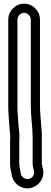

<svg xmlns="http://www.w3.org/2000/svg" viewBox="-20 -770 280 1047"><path d="M158 -21V121C158 134.6 160.6 143.6 162.7 152.1L165.6 163.4C167.5 173.5 165.2 182.6 160.1 190.2C141.7 218 100.1 207.6 93.6 177.5L91.7 165.9C88.9 149.4 85 136.7 85 121V2C85 -7.5 86 -16.3 86 -25C86 -43.3 83.7 -56.7 81.9 -73C79.6 -113.7 75 -153.5 75 -192V-663C75 -682.5 92.3 -700 111.5 -700C130.7 -700 148 -682.6 148 -663V-192C148 -133.4 158 -74.5 158 -21ZM25 -663V-192C25 -149.5 29.9 -107.6 32 -69.6C33.1 -50 35.9 -39.6 36 -25.9C35.5 -18.9 35 -7.3 35 2V121C35 141.1 38.3 158.1 42.5 175.1L44.4 186.5C49.1 210.1 62.1 229.1 81.5 242.2C125.8 272.1 177.8 254 201.8 217.9C213.5 200.2 220.2 175.6 214.3 151.9L211.4 140.7C209.6 131.1 208 123.8 208 121V-20.2C209.3 -43.9 206.1 -60.2 205 -80.4C203 -120.1 198 -155.5 198 -192V-663C198 -710 159.2 -750 111.5 -750C63.8 -750 25 -710 25 -663Z"/></svg>

Font: Smoothie
Style: Outline
Weight: 400
Foundry: Cannot Into Space Fonts
Version: Version 0.8